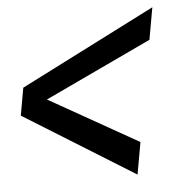

<svg xmlns="http://www.w3.org/2000/svg" viewBox="-42 -528 516 570"><g transform="rotate(-5 216.0 -242.5)"><path d="M345.5 2.5 362.5 -93 97 -243 415.5 -393 432.5 -488.5 30 -284 15.5 -202Z"/></g></svg>

Font: Anybody SemiExpanded
Style: Italic
Weight: 400
Width: 6
Italic angle: -10°
Version: Version 1.113;gftools[0.9.25]